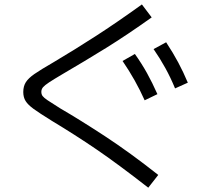

<svg xmlns="http://www.w3.org/2000/svg" viewBox="-20 -786 978 882"><path d="M421.9 -100.6C487 -56.3 566.7 2.6 661.1 76.2L707 17.6C620.4 -50.8 538.9 -110 462.4 -160.2C385.9 -210.3 317.4 -252.9 256.8 -288.1C228.8 -305.7 209.3 -318.2 198.2 -325.7C187.2 -333.2 179.7 -339.5 175.8 -344.7C171.9 -349.9 169.9 -356.4 169.9 -364.3C169.9 -372.1 172.5 -379.1 177.7 -385.3C182.9 -391.4 192.2 -398.9 205.6 -407.7C218.9 -416.5 239.9 -429.4 268.6 -446.3C335.6 -485.4 401.7 -525.1 466.8 -565.4C531.9 -605.8 601.9 -652.7 676.8 -706.1L631.8 -765.6C555 -710.3 484 -661.6 418.9 -619.6C353.8 -577.6 290 -538.1 227.5 -501C185.9 -476.9 155.9 -458.5 137.7 -445.8C119.5 -433.1 106.4 -420.6 98.6 -408.2C90.8 -395.8 86.9 -380.9 86.9 -363.3C86.9 -347 90.5 -333.2 97.7 -321.8C104.8 -310.4 116.9 -298.5 133.8 -286.1C150.7 -273.8 179 -255.2 218.8 -230.5C289.1 -188.2 356.8 -144.9 421.9 -100.6ZM598.6 -416.5C614.9 -387.5 630.2 -357.1 644.5 -325.2L703.1 -353.5C687.5 -388.7 671.5 -420.9 655.3 -450.2C639 -479.5 620.4 -508.8 599.6 -538.1L543 -505.9C563.8 -475.3 582.4 -445.5 598.6 -416.5ZM739.7 -473.1C755.7 -444.2 770.5 -413.1 784.2 -379.9L842.8 -406.2C829.1 -438.8 814.5 -469.7 798.8 -499C783.2 -528.3 764.6 -559.2 743.2 -591.8L685.5 -560.5C705.7 -531.2 723.8 -502.1 739.7 -473.1Z"/></svg>

Font: Pretendard Variable
Style: Regular
Weight: 400
Designer: Base glyphs from Inter by Rasmus Andersson; Hangeul glyphs from Noto Sans CJK(Source Han Sans) by Jang Soo-young and Kan
Foundry: Kil Hyung-jin
Version: Version 1.309;Glyphs 3.2 (3225)